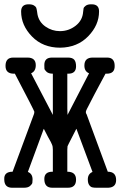

<svg xmlns="http://www.w3.org/2000/svg" viewBox="-20 -881 565 901"><path d="M0 -39.1Q-2 -75.2 39.1 -75.2L139.2 -345.2Q141.1 -350.1 141.1 -356.9Q141.1 -360.8 49.8 -535.2H44.9Q5.9 -535.2 5.9 -571.8Q5.9 -610.8 42 -610.8H108.9Q147.9 -610.8 147.9 -575.2Q147.9 -546.4 126 -537.1L228 -341.8V-535.2Q208 -535.2 198.5 -544.2Q189 -553.2 188.5 -558.6Q188 -564 188 -576.2Q188 -611.3 225.1 -610.8H298.8Q319.8 -610.8 328.4 -600.8Q336.9 -590.8 336.9 -569.8Q336.9 -534.7 299.8 -535.2H295.9V-371.1L296.9 -341.8L397.9 -537.1Q376 -545.9 376 -573.2Q376 -611.3 416 -610.8H482.9Q518.1 -610.8 518.1 -571.8Q519 -534.7 480 -535.2H475.1Q460 -507.3 445.6 -480.2Q431.2 -453.1 422.6 -437Q414.1 -420.9 406.5 -406Q398.9 -391.1 395 -383.5Q391.1 -376 387.9 -369.9Q384.8 -363.8 383.8 -360.4Q382.8 -356.9 382.8 -355Q382.8 -353 383.8 -349.1Q385.7 -347.2 386.2 -345.2L485.8 -75.2Q524.9 -75.2 524.9 -36.1Q524.9 -2 488.8 0H432.1Q419.9 0 412.4 -2Q404.8 -3.9 398.4 -12.9Q392.1 -22 392.1 -39.1Q392.1 -64.9 414.1 -74.2L338.9 -275.9H337.9L303.2 -208L296.9 -194.8L295.9 -178.2V-75.2Q336.9 -75.2 336.9 -38.1Q336.9 0 298.8 0H225.1Q188 0 188 -41Q188 -75.2 226.1 -75.2H228V-178.2Q227.1 -188 227.1 -191.4Q227.1 -194.8 224.1 -202.4Q221.2 -210 218 -215.6Q214.8 -221.2 205.3 -238.5Q195.8 -255.9 186 -275.9H185.1L110.8 -74.2Q132.8 -65.4 132.8 -39.1Q132.8 -29.3 131.8 -23.2Q130.9 -17.1 121.3 -8.5Q111.8 0 92.8 0H35.2Q0 -1 0 -39.1ZM79.1 -827.1Q79.1 -861.3 115.2 -860.8Q130.4 -860.8 139.2 -855.5Q147.9 -850.1 149.9 -845Q151.9 -839.8 153.8 -827.9Q155.8 -815.9 155.8 -814Q162.6 -777.8 193.4 -756.3Q224.1 -734.9 261.2 -734.9Q302.2 -734.9 334.7 -760Q367.2 -785.2 370.1 -825.2Q371.1 -835 372.1 -841.1Q373 -847.2 382.1 -854Q391.1 -860.8 407.2 -860.8H410.2Q445.3 -860.8 444.8 -827.1Q444.8 -763.2 393.8 -710.7Q342.8 -658.2 262.2 -657.2Q181.2 -657.2 130.1 -709.7Q79.1 -762.2 79.1 -827.1Z"/></svg>

Font: CMU Typewriter Text
Style: Bold
Weight: 700
Version: Version 0.7.0